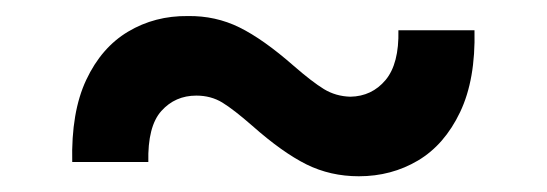

<svg xmlns="http://www.w3.org/2000/svg" viewBox="-20 -412 695 244"><path d="M71.8 -206.1Q70.3 -269.5 89.6 -310.5Q108.9 -351.6 142.8 -371.8Q176.8 -392.1 218.8 -391.6Q253.9 -392.1 284.2 -377.2Q314.5 -362.3 353.5 -328.1Q376.5 -308.1 391.6 -298.8Q406.7 -289.6 425.3 -289.1Q452.6 -289.6 470 -310.3Q487.3 -331.1 486.3 -373.5H583Q584.5 -311 564.7 -269.5Q544.9 -228 511.2 -208Q477.5 -188 436 -188Q399.9 -188 369.4 -203.1Q338.9 -218.3 300.8 -252Q276.9 -272.9 262.5 -281.7Q248 -290.5 229.5 -290.5Q202.6 -290.5 185.1 -271Q167.5 -251.5 168.5 -206.1Z"/></svg>

Font: Inter Cardless Tabular Medium
Style: Regular
Weight: 500
Designer: Rasmus Andersson
Foundry: rsms
Version: Version 4.000;git-4fc901f